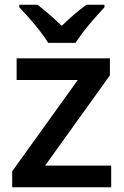

<svg xmlns="http://www.w3.org/2000/svg" viewBox="-20 -786 519 806"><path d="M446.8 0H31.2V-66.9L306.6 -450.2H49.8V-541H441.4V-469.7L169.4 -90.8H446.8ZM148.4 -654.8Q108.9 -705.1 61 -755.4V-766.1H137.2Q181.2 -732.9 239.3 -677.7Q292.5 -729.5 342.8 -766.1H418.5V-755.4Q363.8 -696.8 327.6 -649.4Q306.6 -621.1 296.9 -606H182.6Q169.4 -627 148.4 -654.8Z"/></svg>

Font: Viking Open Sans Light
Style: Bold
Weight: 600
Foundry: Ascender Corporation
Version: Version 2.001